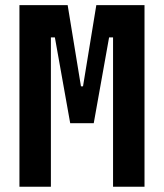

<svg xmlns="http://www.w3.org/2000/svg" viewBox="-20 -713 626 733"><path d="M276.4 -242.7 291 -383.3H296.9L347.7 -693.4H419.4L427.2 -570.3H396.5L337.9 -242.7ZM54.2 0V-693.4H174.3V0ZM248 -242.7 189.5 -570.3H158.7L166.5 -693.4H238.3L289.1 -383.3H293L306.6 -242.7ZM411.6 0V-693.4H531.7V0Z"/></svg>

Font: Cascadia Code PL
Style: Regular
Weight: 400
Monospace: yes
Designer: Aaron Bell
Foundry: Saja Typeworks
Version: Version 2102.003